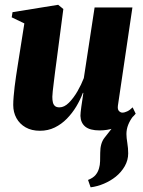

<svg xmlns="http://www.w3.org/2000/svg" viewBox="-20 -546 610 820"><path d="M367 254 356 222.5Q377.5 214 388 201.5Q398.5 189 403 172.5Q407 159.5 407.5 142.2Q408 125 408 106.5Q408 65 427 41.5Q446 18 462 -3L548.5 -49.5Q535 -32 527.5 -13Q520 6 520 26.5Q520 42 523.8 64.8Q527.5 87.5 527.5 109Q527.5 138 512.8 163.8Q498 189.5 474.5 208.5Q452 226.5 423.8 238.5Q395.5 250.5 367 254ZM150.5 12.5Q115 12.5 89.5 -2Q64 -16.5 50.2 -41.5Q36.5 -66.5 36.5 -97.5Q36.5 -113.5 38.2 -133.5Q40 -153.5 42.5 -175.8Q45 -198 48.5 -220.2Q52 -242.5 55 -262.5L84 -446L30 -472L33.5 -494L228.5 -525.5L250.5 -507.5L221.5 -286Q218.5 -265 215.5 -241Q212.5 -217 209.8 -194.8Q207 -172.5 205.2 -156Q203.5 -139.5 203.5 -132.5Q203.5 -118 206 -108.2Q208.5 -98.5 215 -93Q221.5 -87.5 234 -87.5Q254.5 -87.5 274.2 -107.2Q294 -127 310.8 -156Q327.5 -185 338 -212.5L384 -514H545.5L483.5 -94.5Q481.5 -78.5 488.2 -71.8Q495 -65 502.5 -65Q512 -65 523.5 -70.5Q535 -76 546.5 -87.5L559.5 -60.5Q545 -42.5 521.5 -26Q498 -9.5 468.2 0.8Q438.5 11 405 11Q364 11 344.2 -5.2Q324.5 -21.5 323.5 -51Q323.5 -56.5 324.5 -67.2Q325.5 -78 327.5 -91.5Q329.5 -105 331.8 -120.2Q334 -135.5 336 -149.5H334Q323 -120 305.8 -91.2Q288.5 -62.5 265.5 -39Q242.5 -15.5 213.8 -1.5Q185 12.5 150.5 12.5Z"/></svg>

Font: Merriweather 120pt Black
Style: Italic
Weight: 900
Italic angle: -7.8°
Version: Version 2.101